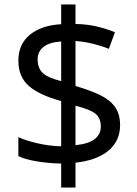

<svg xmlns="http://www.w3.org/2000/svg" viewBox="-20 -779 612 857"><path d="M253 -49Q198 -50 146 -58.5Q94 -67 62 -82V-167Q96 -151 149 -139Q202 -127 253 -126V-328Q154 -355 108 -396Q62 -437 62 -508Q62 -582 113.5 -624Q165 -666 253 -671V-759H317V-672Q370 -671 413.5 -660.5Q457 -650 493 -635L466 -561Q434 -574 395.5 -583.5Q357 -593 317 -596V-395Q383 -376 427 -354.5Q471 -333 493.5 -301.5Q516 -270 516 -220Q516 -150 464 -106.5Q412 -63 317 -53V58H253ZM253 -594Q199 -590 173.5 -569Q148 -548 148 -515Q148 -475 170.5 -453.5Q193 -432 253 -417ZM317 -131Q376 -137 403 -158.5Q430 -180 430 -214Q430 -252 406 -271.5Q382 -291 317 -307Z"/></svg>

Font: Noto Sans Tifinagh Ahaggar
Style: Regular
Weight: 400
Designer: JamraPatel
Foundry: JamraPatel LLC
Version: Version 2.006; ttfautohint (v1.8.4.7-5d5b)